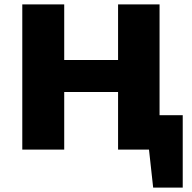

<svg xmlns="http://www.w3.org/2000/svg" viewBox="-20 -678 872 870"><path d="M663 0V-156H808L725 0ZM674 172 638 -156H808V172ZM515 0V-658H703V0ZM81 0V-658H271V0ZM135 -261V-406H616V-261Z"/></svg>

Font: Ysabeau Office Black
Style: Regular
Weight: 900
Designer: Christian Thalmann (Catharsis Fonts)
Version: Version 2.001;gftools[0.9.30]; featfreeze: tnum,lnum,ss02